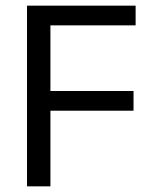

<svg xmlns="http://www.w3.org/2000/svg" viewBox="-20 -659 541 679"><path d="M75.6 0V-639H158.3V0ZM122.5 -267.5V-337.2H452.2V-267.5ZM99.6 -569.3V-639H459.6V-569.3Z"/></svg>

Font: Anek Latin Medium
Style: Regular
Weight: 500
Designer: Yesha Goshar
Foundry: Ek Type
Version: Version 1.003